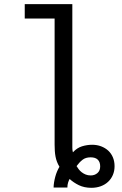

<svg xmlns="http://www.w3.org/2000/svg" viewBox="-20 -710 590 932"><path d="M331.1 -689.9H100.1V-620.1H245.1V-7.8C245.1 3.3 245.4 13.5 246.1 22.9C246.7 32.4 247.9 41.4 249.5 50C251.1 58.7 253.5 67.1 256.6 75.2C259.7 83.3 263.7 91.5 268.6 99.6C264.6 106.1 260.9 113.5 257.3 121.8C253.7 130.1 250.7 138.8 248.3 147.9C245.8 157.1 243.9 166.2 242.4 175.3C241 184.4 240.2 192.7 240.2 200.2H307.1C307.1 191.4 308.3 183.4 310.5 176.3C312.8 169.1 315.3 163.2 317.9 158.7C330.6 170.4 345.6 180.5 363 189C380.5 197.4 400.7 201.7 423.8 201.7C440.1 201.7 455.2 199.1 469 194.1C482.8 189 494.7 181.9 504.6 172.6C514.6 163.3 522.3 152.3 527.8 139.4C533.4 126.5 536.1 112.3 536.1 96.7C536.1 81.1 533.4 66.8 528.1 54C522.7 41.1 515.1 30.2 505.4 21.2C495.6 12.3 484 5.3 470.7 0.2C457.4 -4.8 442.9 -7.3 427.2 -7.3C411 -7.3 394.6 -4.8 378.2 0.2C361.7 5.3 347 15 334 29.3C333.3 27 332.8 24.8 332.5 22.7C332.2 20.6 331.9 18.2 331.5 15.6C331.2 13 331.1 9.9 331.1 6.3V-7.8ZM351.6 96.2C361 83.5 370.8 73.2 380.9 65.4C391 57.6 404 53.7 419.9 53.7C435.5 53.7 447.2 57.5 454.8 65.2C462.5 72.8 466.3 83.7 466.3 97.7C466.3 111.7 461.8 122.5 452.9 130.1C443.9 137.8 433.1 141.6 420.4 141.6C411.3 141.6 403.2 140.1 396 137.2C388.8 134.3 382.4 130.6 376.7 126.2C371 121.8 366.1 116.9 362.1 111.6C358 106.2 354.5 101.1 351.6 96.2Z"/></svg>

Font: CodeNewRoman Nerd Font Mono
Style: Regular
Weight: 400
Monospace: yes
Designer: Sam Radian
Foundry: Code New Roman
Version: Version 2.00 November 29, 2014;Nerd Fonts 3.2.1